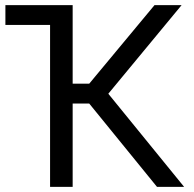

<svg xmlns="http://www.w3.org/2000/svg" viewBox="-20 -727 754 747"><path d="M252.9 -629.9H1V-707H252.9ZM327.1 -324.2H262.7V0H174.8V-707H262.7V-401.4H327.1L581.1 -707H686.5L401.4 -362.3L696.3 0H590.8Z"/></svg>

Font: Pretendard Std Variable
Style: Regular
Weight: 400
Designer: Base glyphs from Inter by Rasmus Andersson; Hangeul glyphs from Noto Sans CJK(Source Han Sans) by Jang Soo-young and Kan
Foundry: Kil Hyung-jin
Version: Version 1.309;Glyphs 3.2 (3225)